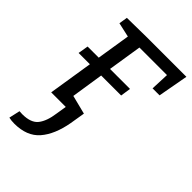

<svg xmlns="http://www.w3.org/2000/svg" viewBox="-227 -620 951 951"><g transform="rotate(45 249.0 -144.5)"><path d="M224 -528H498L469 -369H420L424 -466H231L203 -288H343L335 -234H195L169 -65L268 -40L255 39Q238 134 192.5 186.5Q147 239 59 239Q38 239 21 235L34 177L54 178Q115 178 139.5 146.5Q164 115 172 56L181 0H79L116 -234H37L46 -288H124L152 -464L76 -481L83 -526Z"/></g></svg>

Font: Bitter Pro
Style: Italic
Weight: 400
Italic angle: -9°
Designer: Sol Matas, and Bitter project Authors
Foundry: Sol Matas
Version: Version 1.010